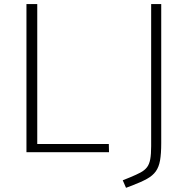

<svg xmlns="http://www.w3.org/2000/svg" viewBox="-20 -730 907 921"><path d="M106.9 0V-710.4H158.7V-39.1H502L502.9 0ZM584.5 170.9 568.8 134.8 604 120.6Q634.8 107.9 654.3 97.4Q673.8 86.9 685.1 72.3Q696.3 57.6 700.7 33.7Q705.1 9.8 705.1 -28.8V-710.4H753.4V-43.9Q753.4 6.8 747.8 39.1Q742.2 71.3 727.3 92Q712.4 112.8 685.1 127.9Q657.7 143.1 614.3 159.7Z"/></svg>

Font: Comme Thin
Style: Regular
Weight: 250
Version: Version 1.000;gftools[0.9.27]